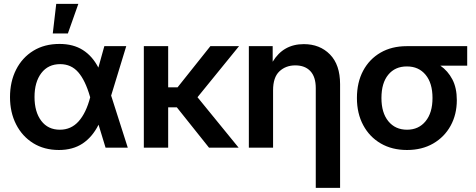

<svg xmlns="http://www.w3.org/2000/svg" viewBox="-20 -750 2415 975"><path d="M279.3 11.7Q204.6 11.7 148.7 -22.9Q92.8 -57.6 61.8 -118.4Q30.8 -179.2 30.8 -256.8Q30.8 -335.4 61.8 -396.5Q92.8 -457.5 149.2 -492.2Q205.6 -526.9 282.2 -526.9Q352.1 -526.9 400.6 -496.1Q449.2 -465.3 479.5 -406.7L509.8 -515.6H621.1L544.4 -264.6L628.9 0H516.1L480.5 -116.7Q448.7 -53.7 399.2 -21Q349.6 11.7 279.3 11.7ZM438 -255.9 437 -259.3Q413.1 -342.3 377.2 -383.3Q341.3 -424.3 285.6 -424.3Q224.6 -424.3 189.9 -378.9Q155.3 -333.5 155.3 -257.8Q155.3 -181.6 189.5 -136.5Q223.6 -91.3 284.2 -91.3Q341.3 -91.3 379.4 -134Q417.5 -176.8 438 -255.9ZM248 -580.1 265.6 -730.5H377.9L324.7 -580.1Z M834 -515.6V-306.6H881.8L1048.3 -515.6H1193.8L982.9 -256.3L1191.9 0H1041.5L877.9 -205.1H834V0H710.4V-515.6Z M1366.7 -291.5V0H1243.7V-515.6H1364.7V-436.5Q1418.5 -525.9 1522.9 -525.9Q1604 -525.9 1655.5 -473.6Q1707 -421.4 1707 -322.3V204.1H1583.5V-302.7Q1583.5 -359.4 1556.2 -388.7Q1528.8 -418 1479.5 -418Q1431.2 -418 1398.9 -387.7Q1366.7 -357.4 1366.7 -291.5Z M2046.9 11.7Q1970.7 11.7 1913.6 -21.5Q1856.4 -54.7 1824.5 -114.3Q1792.5 -173.8 1792.5 -252.4Q1792.5 -331.5 1824 -390.6Q1855.5 -449.7 1912.4 -482.7Q1969.2 -515.6 2045.4 -515.6H2352.5V-416.5H2216.3Q2254.4 -390.1 2277.1 -346.9Q2299.8 -303.7 2299.8 -241.7Q2299.8 -168.5 2268.1 -111.1Q2236.3 -53.7 2179.4 -21Q2122.6 11.7 2046.9 11.7ZM2046.9 -412.6H2045.4Q1986.3 -412.6 1951.7 -370.6Q1917 -328.6 1917 -252.4Q1917 -177.2 1952.1 -134.3Q1987.3 -91.3 2046.9 -91.3Q2106 -91.3 2141.1 -134.3Q2176.3 -177.2 2176.3 -252.4Q2176.3 -328.1 2141.1 -370.4Q2106 -412.6 2046.9 -412.6Z"/></svg>

Font: Inter Display SemiBold
Style: Regular
Weight: 600
Designer: Rasmus Andersson
Foundry: rsms
Version: Version 4.001;git-9221beed3